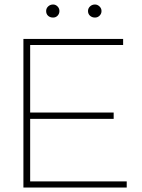

<svg xmlns="http://www.w3.org/2000/svg" viewBox="-20 -833 631 853"><path d="M84 0V-660H527V-633H114V-333H485V-305H114V-27H543V0ZM185 -784Q185 -796 194 -804.5Q203 -813 216 -813Q227 -813 235.5 -804.5Q244 -796 244 -784Q244 -772 236 -763.5Q228 -755 216 -755Q202 -755 193.5 -763Q185 -771 185 -784ZM371 -784Q371 -796 380 -804.5Q389 -813 402 -813Q413 -813 422 -804.5Q431 -796 431 -784Q431 -772 422.5 -763.5Q414 -755 402 -755Q389 -755 380 -763Q371 -771 371 -784Z"/></svg>

Font: Human Sans ExtraLight
Style: Regular
Weight: 200
Designer: Tim Radville
Foundry: Continuum
Version: Version 1.000;FEAKit 1.0